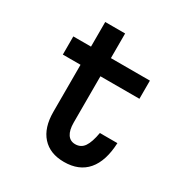

<svg xmlns="http://www.w3.org/2000/svg" viewBox="-178 -899 1007 1053"><g transform="rotate(30 325.0 -372.0)"><path d="M312 -761V-605H559V-490H312V-197Q312 -149 329 -123.5Q346 -98 378 -98Q414 -98 434 -127Q454 -156 465 -219H576Q571 -103 519.5 -43Q468 17 373 17Q284 17 235 -37.5Q186 -92 186 -192V-490H74V-605H186V-761Z"/></g></svg>

Font: Martian Mono SemiCondensed Medium
Style: Regular
Weight: 500
Width: 4
Designer: Roman Shamin
Foundry: Evil Martians
Version: Version 1.000